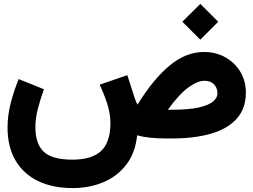

<svg xmlns="http://www.w3.org/2000/svg" viewBox="-20 -709 1297 983"><path d="M913.6 -597.7 1005.4 -689 1097.2 -597.7 1005.4 -505.9ZM205.1 -252Q188 -206.1 174.6 -155Q161.1 -104 161.1 -59.1Q161.1 27.8 204.3 68.1Q247.6 108.4 350.6 108.4Q449.2 108.4 497.1 64.5Q544.9 20.5 545.4 -78.1Q545.4 -127.9 528.6 -179.2Q511.7 -230.5 490.2 -275.4L631.8 -324.2L669.9 -206.1Q676.8 -185.5 684.1 -173.3Q764.2 -303.2 847.9 -373Q931.6 -442.9 1024.4 -442.9Q1085.4 -442.9 1134 -415.5Q1182.6 -388.2 1210.7 -341.1Q1238.8 -293.9 1238.8 -235.4Q1238.8 -154.3 1192.6 -102.1Q1146.5 -49.8 1061.3 -24.9Q976.1 0 857.9 0H833Q740.2 0 682.1 -16.1Q672.9 73.7 626.7 133.8Q580.6 193.8 509 223.9Q437.5 253.9 352.1 253.9Q249 253.9 174.3 217.5Q99.6 181.2 59.1 111.8Q18.6 42.5 18.6 -56.6Q18.6 -118.7 35.2 -182.4Q51.8 -246.1 75.7 -304.2ZM856 -147Q946.8 -147 998.5 -158.9Q1050.3 -170.9 1071.8 -189.9Q1093.3 -209 1093.3 -231Q1093.3 -259.3 1075.7 -277.3Q1058.1 -295.4 1027.3 -295.4Q990.2 -295.4 942.6 -260Q895 -224.6 839.4 -147Z"/></svg>

Font: Vazir Black WOL-UI
Style: Black-WOL-UI
Weight: 900
Designer: Saber Rastikerdar
Foundry: Saber Rastikerdar
Version: Version 30.0.0